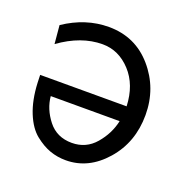

<svg xmlns="http://www.w3.org/2000/svg" viewBox="-93 -548 630 647"><g transform="rotate(20 222.0 -225.0)"><path d="M29 -230H339Q336 -306 293 -352.5Q250 -399 192 -399Q115 -399 39 -344L33 -410Q109 -461 192 -461Q287 -461 348 -390.5Q409 -320 409 -224Q409 -126 349 -57.5Q289 11 208 11Q178 11 151 1.5Q124 -8 96.5 -30Q69 -52 51 -96Q33 -140 30 -201ZM87 -175Q91 -130 122 -90.5Q153 -51 207 -51Q258 -51 291 -89.5Q324 -128 334 -175Z"/></g></svg>

Font: CMU Sans Serif
Style: Medium
Weight: 500
Version: Version 0.7.0